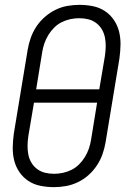

<svg xmlns="http://www.w3.org/2000/svg" viewBox="-20 -763 540 791"><path d="M202 8Q174 8 146.5 2.5Q119 -3 97 -17.5Q75 -32 60 -54Q45 -76 38.5 -102Q32 -128 32.5 -156Q33 -184 37 -213L94 -558Q98 -582 106.5 -606.5Q115 -631 129.5 -653Q144 -675 164.5 -693Q185 -711 208.5 -722.5Q232 -734 257 -738.5Q282 -743 307 -743Q336 -743 363 -737.5Q390 -732 412 -717.5Q434 -703 449 -681Q464 -659 470.5 -633Q477 -607 476.5 -579Q476 -551 472 -522L415 -177Q411 -153 402.5 -128.5Q394 -104 379.5 -82Q365 -60 345 -42Q325 -24 301 -12.5Q277 -1 252 3.5Q227 8 202 8ZM389 -395 412 -531Q415 -551 415.5 -570Q416 -589 412.5 -607.5Q409 -626 400 -641.5Q391 -657 376.5 -668Q362 -679 344 -683.5Q326 -688 306 -688Q288 -688 269.5 -684Q251 -680 234 -671.5Q217 -663 203 -649Q189 -635 179 -618.5Q169 -602 163 -584.5Q157 -567 154 -549L129 -395ZM203 -47Q221 -47 239.5 -51Q258 -55 275 -63.5Q292 -72 306 -86Q320 -100 330 -116.5Q340 -133 346 -150.5Q352 -168 355 -186L380 -340H120L97 -204Q94 -184 93.5 -165Q93 -146 96.5 -127.5Q100 -109 109 -93.5Q118 -78 132.5 -67Q147 -56 165 -51.5Q183 -47 203 -47Z"/></svg>

Font: Iosevka SS04 Light Oblique
Style: Regular
Weight: 300
Italic angle: -9°
Monospace: yes
Designer: Belleve Invis
Foundry: Belleve Invis
Version: Version 19.0.0; ttfautohint (v1.8.4)